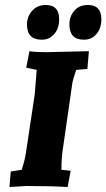

<svg xmlns="http://www.w3.org/2000/svg" viewBox="-20 -745 426 769"><path d="M336 -540 330 -469 285 -465Q272 -426 270 -414L233 -157Q226 -115 226 -65L263 -61L251 4Q184 0 85 0L18 4L23 -58L67 -65Q80 -105 84 -134L119 -366Q120 -373 127 -465L85 -474L98 -540Q119 -536 165 -536ZM163 -725Q217 -725 217 -668Q217 -632 197.5 -609Q178 -586 147.5 -586Q117 -586 102.5 -601.5Q88 -617 88 -647.5Q88 -678 108.5 -701.5Q129 -725 163 -725ZM332 -725Q386 -725 386 -668Q386 -632 366.5 -609Q347 -586 316.5 -586Q286 -586 272 -601.5Q258 -617 258 -648Q258 -679 277.5 -702Q297 -725 332 -725Z"/></svg>

Font: Andada SC
Style: Bold Italic
Weight: 700
Italic angle: -8.29999°
Designer: Carolina Giovagnoli
Foundry: Carolina Giovagnoli
Version: Version 1.003